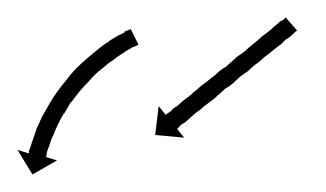

<svg xmlns="http://www.w3.org/2000/svg" viewBox="-31 -295 372 219"><path d="M125 -243Q125 -243 125 -243Q125 -243 125 -243Q125 -243 125 -243Q125 -243 125 -243Q123 -242 120 -241Q120 -241 120 -241Q120 -241 120 -241Q120 -241 120 -241Q120 -241 120 -241Q117 -239 113 -237Q113 -237 113 -237Q113 -237 113 -237Q113 -237 113 -237Q113 -237 113 -237Q109 -234 104 -231Q104 -231 104 -231Q104 -231 104 -231Q104 -231 104 -231Q104 -231 104 -231Q99 -227 93 -223Q93 -223 93 -223Q93 -223 93 -223Q93 -223 93 -223Q93 -223 93 -223Q88 -219 82 -214Q82 -214 82 -214Q82 -214 82 -214Q82 -214 82 -214Q82 -214 82 -214Q76 -209 71 -203Q71 -203 71 -203Q71 -203 71 -203Q71 -203 71 -203Q71 -203 71 -203Q65 -197 60 -191Q60 -191 60 -191Q60 -191 60 -191Q60 -191 60 -191Q60 -191 60 -191Q55 -185 50 -178Q50 -178 50 -178.5Q50 -179 50 -179Q50 -179 50 -179Q50 -179 50 -179Q46 -172 42 -165Q42 -165 42 -165Q42 -165 42 -166Q42 -166 42 -166Q42 -166 42 -166Q38 -159 35 -153Q35 -153 35 -153Q35 -153 35 -153Q35 -153 35 -153Q35 -153 35 -153Q32 -147 30 -141Q30 -141 30 -141Q30 -141 30 -141Q30 -141 30 -141Q30 -141 30 -141Q27 -136 26 -131Q26 -131 26 -131Q26 -131 26 -131Q26 -131 26 -131Q26 -131 26 -131Q24 -126 23 -123Q23 -123 23 -123Q23 -123 23 -123Q23 -123 23 -123Q23 -123 23 -123Q22 -120 22 -117Q22 -117 22 -117Q22 -117 22 -117Q22 -117 22 -117Q22 -117 22 -117Q21 -116 21 -116L34 -112L6 -96L-11 -124L2 -120Q2 -121 2 -122Q2 -122 2 -122Q2 -122 2 -123Q2 -123 2 -123Q2 -123 2 -123Q3 -125 4 -128Q4 -128 4 -128Q4 -128 4 -128Q4 -128 4 -128Q4 -128 4 -128Q5 -132 7 -137Q7 -137 7 -137Q7 -137 7 -137Q7 -137 7 -137Q7 -137 7 -137Q9 -143 11 -149Q11 -149 11 -149Q11 -149 11 -149Q11 -149 11 -149Q11 -149 11 -149Q14 -155 17 -162Q17 -162 17 -162Q17 -162 17 -162Q17 -162 17 -162Q17 -162 17 -162Q21 -169 25 -176Q25 -176 25 -176Q25 -176 25 -176Q25 -176 25 -176Q25 -176 25 -176Q29 -183 34 -190Q34 -190 34 -190Q34 -190 34 -190Q34 -190 34 -190Q34 -190 34 -190Q39 -197 45 -204Q45 -204 45 -204Q45 -204 45 -204Q45 -204 45 -204Q45 -204 45 -204Q50 -211 56 -217Q56 -217 56 -217Q56 -217 56 -217Q56 -217 56 -217Q56 -217 56 -217Q62 -223 69 -229Q69 -229 69 -229Q69 -229 69 -229Q69 -229 69 -229Q69 -229 69 -229Q75 -234 81 -239Q81 -239 81 -239Q81 -239 81 -239Q81 -239 81 -239Q81 -239 81 -239Q87 -244 92 -247Q92 -247 92.5 -247Q93 -247 93 -247Q93 -247 93 -247.5Q93 -248 93 -248Q98 -251 103 -254Q103 -254 103 -254Q103 -254 103 -254Q103 -254 103 -254Q103 -254 103 -254Q107 -256 111 -258Q111 -258 111 -258.5Q111 -259 111 -259Q111 -259 111 -259Q111 -259 111 -259Q114 -260 116 -261Q116 -261 116.5 -261Q117 -261 117 -261Q117 -261 117 -261Q117 -261 117 -261Q118 -262 118 -262L127 -244Q126 -244 125 -243ZM306 -259Q305 -258 304 -257Q303 -256 302 -255Q299 -252 295 -250Q293 -248 291 -246Q289 -244 286 -242Q280 -237 276 -234Q269 -229 264 -224Q261 -222 258 -219.5Q255 -217 252 -214Q249 -212 245.5 -209.5Q242 -207 239 -204Q236 -201 233 -198.5Q230 -196 226 -194Q223 -191 220 -188.5Q217 -186 214 -183Q209 -179 202 -174Q200 -172 197.5 -170Q195 -168 192 -166Q190 -164 187.5 -162Q185 -160 183 -158Q180 -155 176 -153Q173 -150 172 -149Q172 -149 171.5 -148.5Q171 -148 171 -148L179 -138L146 -141L150 -174L158 -164Q158 -164 158.5 -164.5Q159 -165 159 -165Q161 -166 162 -167Q163 -168 164 -168Q165 -170 167 -171.5Q169 -173 171 -174Q173 -176 179 -181Q182 -183 184.5 -185Q187 -187 190 -190Q193 -192 195.5 -194.5Q198 -197 201 -199Q204 -201 207.5 -204Q211 -207 214 -209Q217 -212 220 -214.5Q223 -217 227 -219Q230 -222 233 -224.5Q236 -227 239 -230Q242 -232 245.5 -234.5Q249 -237 252 -240Q259 -246 263 -249Q266 -252 268.5 -254Q271 -256 274 -258Q279 -262 282 -265Q286 -268 289 -271Q290 -271 291.5 -272Q293 -273 294 -274Q294 -275 295 -275L308 -260Q307 -260 307 -259.5Q307 -259 306 -259Z"/></svg>

Font: FRB American Cursive Just Arrows Thin
Style: Italic
Weight: 100
Italic angle: -25°
Version: Version 2.0;Modular Font Editor K font №1